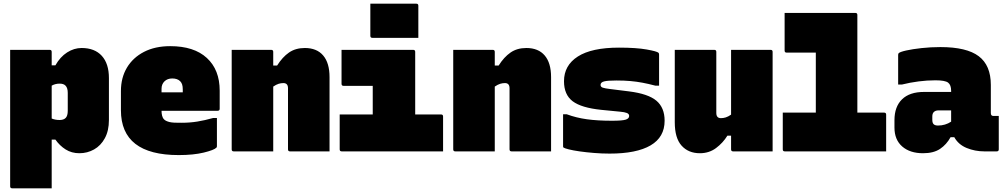

<svg xmlns="http://www.w3.org/2000/svg" viewBox="-20 -820 5440 1040"><path d="M35 -550H249Q260 -550 260 -539V-466H280Q306 -512 343.5 -536Q381 -560 422 -560Q493 -560 531.5 -517.5Q570 -475 570 -397V-170Q570 -112 548 -71.5Q526 -31 489.5 -10.5Q453 10 410 10Q368 10 335.5 -10.5Q303 -31 280 -64H260V200H46Q35 200 35 189ZM303 -367Q279 -367 260 -356V-178Q279 -170 303 -170Q325 -170 336 -181.5Q347 -193 347 -220V-317Q347 -344 335 -356Q325 -367 303 -367Z M902 -570Q1031 -570 1100.5 -506Q1170 -442 1170 -329V-231Q1170 -220 1159 -220H855Q855 -206 858 -193.5Q861 -181 869 -173Q878 -164 898 -159Q918 -154 964 -155Q1008 -155 1048.5 -161.5Q1089 -168 1135 -181H1155V-28Q1155 -23 1152 -20Q1139 -7 1083.5 6.5Q1028 20 948 20Q635 20 635 -223V-327Q635 -399 667.5 -453.5Q700 -508 760 -539Q820 -570 902 -570ZM913 -395Q887 -395 871 -379.5Q855 -364 855 -339V-320H970V-335Q970 -352 966.5 -362.5Q963 -373 956 -380Q941 -395 913 -395Z M1460 0H1246Q1235 0 1235 -11V-550H1449Q1460 -550 1460 -539V-465H1481Q1510 -511 1545.5 -535.5Q1581 -560 1631 -560Q1696 -560 1730.5 -519.5Q1765 -479 1765 -402V0H1551Q1540 0 1540 -11V-342Q1540 -370 1515 -370Q1502 -370 1489 -366Q1476 -362 1460 -351Z M1820 -200H1999V-355H1841Q1830 -355 1830 -366V-550H2218Q2229 -550 2229 -539V-200H2369Q2380 -200 2380 -189V0H1831Q1820 0 1820 -11ZM1986 -800H2235Q2246 -800 2246 -789V-615H1997Q1986 -615 1986 -626Z M2660 0H2446Q2435 0 2435 -11V-550H2649Q2660 -550 2660 -539V-465H2681Q2710 -511 2745.5 -535.5Q2781 -560 2831 -560Q2896 -560 2930.5 -519.5Q2965 -479 2965 -402V0H2751Q2740 0 2740 -11V-342Q2740 -370 2715 -370Q2702 -370 2689 -366Q2676 -362 2660 -351Z M3295 -166Q3351 -166 3369.5 -172Q3388 -178 3388 -192Q3388 -203 3375.5 -208Q3363 -213 3339 -215L3237 -225Q3129 -236 3082 -271.5Q3035 -307 3035 -380Q3035 -466 3110 -514Q3185 -562 3333 -562Q3426 -562 3482.5 -552Q3539 -542 3547 -534Q3550 -531 3550 -524V-356H3530Q3492 -366 3460 -372Q3428 -378 3394.5 -381Q3361 -384 3318 -384Q3271 -384 3252 -379Q3233 -374 3233 -360Q3233 -349 3245.5 -345Q3258 -341 3283 -338L3387 -325Q3491 -312 3535.5 -274.5Q3580 -237 3580 -166Q3580 -77 3504 -32.5Q3428 12 3282 12Q3240 12 3197.5 8.5Q3155 5 3119.5 0Q3084 -5 3060.5 -11Q3037 -17 3032 -21Q3030 -23 3030 -28V-201H3050Q3101 -182 3159 -174Q3217 -166 3295 -166Z M3849 -550Q3860 -550 3860 -539V-208Q3860 -180 3885 -180Q3898 -180 3911 -184Q3924 -188 3940 -199V-550H4154Q4165 -550 4165 -539V0H3951Q3940 0 3940 -11V-85H3920Q3896 -46 3858.5 -18Q3821 10 3771 10Q3709 10 3672 -31Q3635 -72 3635 -158V-550Z M4220 -210H4399V-535H4241Q4230 -535 4230 -546V-750H4613Q4624 -750 4624 -739V-210H4769Q4780 -210 4780 -199V0H4231Q4220 0 4220 -11Z M5347 -360V-208Q5347 -192 5360 -192H5390V-11Q5390 0 5379 0H5312Q5261 0 5216 -18.5Q5171 -37 5149 -77H5129Q5107 -37 5072 -13.5Q5037 10 4980 10Q4909 10 4867 -26.5Q4825 -63 4825 -129V-169Q4825 -242 4866 -282Q4907 -322 4985 -322H5132V-328Q5132 -360 5115.5 -372.5Q5099 -385 5047 -385Q5002 -385 4955.5 -379Q4909 -373 4865 -362H4845V-522Q4845 -529 4848 -532Q4855 -539 4888.5 -546.5Q4922 -554 4971.5 -559.5Q5021 -565 5074 -565Q5216 -565 5281.5 -515.5Q5347 -466 5347 -360ZM5030 -171Q5030 -154 5037.5 -147Q5045 -140 5061 -140Q5100 -140 5132 -161V-222H5063Q5047 -222 5038 -213Q5030 -205 5030 -189Z"/></svg>

Font: Recursive Mn Lnr St XBk
Style: Regular
Weight: 1000
Monospace: yes
Version: Version 1.079;hotconv 1.0.112;makeotfexe 2.5.65598; ttfautoh